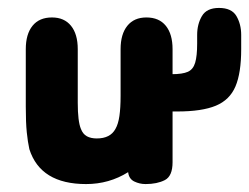

<svg xmlns="http://www.w3.org/2000/svg" viewBox="-20 -453 628 484"><path d="M303 -19Q305 -2 318.5 4.5Q332 11 347 11Q376 11 395.5 1Q415 -9 415 -44V-329Q415 -367 398 -388Q381 -409 349 -409Q318 -409 301 -388Q284 -367 284 -329V-211Q284 -181 281 -160.5Q278 -140 271 -128Q258 -104 224 -104Q209 -104 199 -109.5Q189 -115 184 -128Q176 -147 176 -194V-329Q176 -367 159 -388Q142 -409 111 -409Q79 -409 62 -388Q45 -367 45 -329V-184Q45 -144 47.5 -119.5Q50 -95 54 -77Q82 11 197 11Q255 11 303 -19ZM375 -172H427Q489 -172 524 -186.5Q559 -201 573.5 -235Q588 -269 588 -329V-365Q588 -392 576 -412.5Q564 -433 532 -433Q501 -433 489 -412.5Q477 -392 477 -365V-343Q477 -312 472 -295Q467 -278 453.5 -272Q440 -266 413 -266H375Z"/></svg>

Font: Beiruti ExtraBold
Style: Regular
Weight: 800
Designer: Arlette Boutros
Foundry: Boutros
Version: Version 1.41